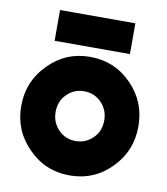

<svg xmlns="http://www.w3.org/2000/svg" viewBox="-80 -757 726 836"><g transform="rotate(10 283.0 -339.0)"><path d="M118 -554H451V-690H118ZM283 -360Q329 -360 360 -328Q391 -296 391 -250Q391 -227 383.5 -207Q376 -187 360 -172Q329 -140 283 -140Q238 -140 207 -172Q176 -204 176 -250Q176 -273 183.5 -293Q191 -313 207 -328Q238 -360 283 -360ZM283 -512Q175 -512 100 -435Q24 -359 24 -250Q24 -141 100 -65Q175 12 283 12Q392 12 467 -65Q542 -141 542 -250Q542 -359 467 -435Q392 -512 283 -512Z"/></g></svg>

Font: Unageo
Style: ExtraBold
Weight: 800
Designer: Richard Sepsi
Foundry: Richard Sepsi
Version: Version 2.000